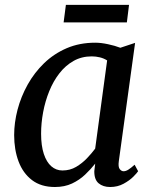

<svg xmlns="http://www.w3.org/2000/svg" viewBox="-20 -739 613 769"><path d="M455.9 -93.6Q452.7 -70.5 459.5 -61.8Q466.3 -53.1 474.9 -53.1Q484 -53.1 494.1 -59.5Q504.3 -65.9 519.2 -79.2L533.2 -53.3Q529.1 -46.5 513.9 -31.2Q498.6 -15.9 474.8 -3Q450.9 10 421.2 10Q392.7 10 375 -4.9Q357.3 -19.8 357.7 -53.6L361.3 -83.6Q343.7 -61.3 321 -39.7Q298.3 -18.1 268.5 -4Q238.7 10 199.9 10Q144.6 10 108.4 -17.5Q72.2 -45 54.4 -92.2Q36.7 -139.3 36.7 -198Q36.7 -247.6 50.3 -299.8Q64 -351.9 90.6 -399.8Q117.2 -447.6 156.4 -485.7Q195.7 -523.7 247.1 -545.9Q298.6 -568 361.6 -568Q384.8 -568 412.8 -561.9Q440.9 -555.9 462 -547.7L521.1 -567.3ZM409.1 -497Q395.8 -505.5 380 -509.3Q364.2 -513.2 347.2 -513.2Q306.9 -513.2 274.5 -494.9Q242.2 -476.7 217.9 -445.3Q193.5 -414 177.3 -373.9Q161 -333.8 152.8 -289.9Q144.6 -246 144.6 -203.3Q144.6 -155.4 155.5 -122.5Q166.4 -89.6 185.6 -72.9Q204.9 -56.2 230.1 -56.2Q260.3 -56.2 284.8 -70.6Q309.3 -85.1 328.6 -105.4Q347.8 -125.6 361.2 -143.7ZM243.9 -719.5H496.8L488.1 -649.2H234.8Z"/></svg>

Font: Merriweather 7pt Light
Style: Italic
Weight: 300
Italic angle: -7.8°
Designer: Eben Sorkin
Foundry: Eben Sorkin
Version: Version 2.200;gftools[0.9.31]